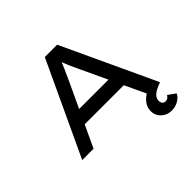

<svg xmlns="http://www.w3.org/2000/svg" viewBox="-210 -927 1353 1353"><g transform="rotate(-45 467.0 -250.0)"><path d="M79 0 406 -700H529L855 0H737L517 -470Q509 -487 500 -506.5Q491 -526 482 -547Q473 -568 465 -589.5Q457 -611 450 -632L480 -633Q472 -610 463.5 -588Q455 -566 445.5 -545Q436 -524 427 -504.5Q418 -485 410 -466L192 0ZM222 -166 264 -270H660L683 -166ZM773 200Q742 200 717.5 186.5Q693 173 678.5 150Q664 127 664 98Q664 69 677 46Q690 23 712 4.5Q734 -14 761.5 -26.5Q789 -39 818 -46L854 0Q824 10 801 23Q778 36 766.5 51.5Q755 67 755 87Q755 103 764 113Q773 123 789 123Q802 123 811 115.5Q820 108 826 98L882 138Q874 160 843.5 180Q813 200 773 200Z"/></g></svg>

Font: Lexend Tera
Style: Regular
Weight: 400
Designer: Bonnie Shaver-Troup, Thomas Jockin
Foundry: Lexend
Version: Version 1.007